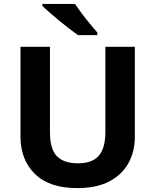

<svg xmlns="http://www.w3.org/2000/svg" viewBox="-20 -954 796 984"><path d="M671 -252Q671 -178 638.5 -118.5Q606 -59 540.5 -24.5Q475 10 375 10Q233 10 159 -62.5Q85 -135 85 -254V-714H236V-277Q236 -189 272 -153Q308 -117 379 -117Q453 -117 486.5 -156Q520 -195 520 -278V-714H671ZM364 -934Q379 -912 399.5 -884.5Q420 -857 441.5 -831.5Q463 -806 479 -787V-774H380Q361 -787 335.5 -806.5Q310 -826 283.5 -848Q257 -870 234 -890Q211 -910 197 -924V-934Z"/></svg>

Font: Noto Sans Bamum
Style: Bold
Weight: 700
Designer: Monotype Design Team
Foundry: Monotype Imaging Inc.
Version: Version 2.002; ttfautohint (v1.8.4.7-5d5b)